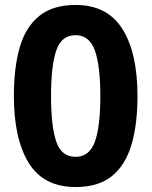

<svg xmlns="http://www.w3.org/2000/svg" viewBox="-20 -745 612 775"><path d="M535 -357Q535 -242.4 510.5 -160.2Q486 -78 431.5 -34Q377 10 285.2 10Q156 10 96 -87.3Q36 -184.6 36 -357.2Q36 -473 60 -555Q84 -637 139 -681Q194 -725 284.8 -725Q413 -725 474 -628.2Q535 -531.5 535 -357ZM186 -357.4Q186 -235 207 -173.5Q228 -112 284.9 -112Q341 -112 363 -173Q385 -234 385 -357.3Q385 -479 363 -541Q341 -603 284.9 -603Q228 -603 207 -541Q186 -479 186 -357.4Z"/></svg>

Font: Noto Sans Lisu
Style: Regular
Weight: 400
Designer: Monotype Design Team. David Williams.
Foundry: Monotype Imaging Inc.
Version: Version 2.102